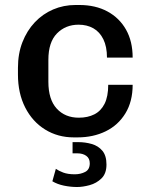

<svg xmlns="http://www.w3.org/2000/svg" viewBox="-20 -541 597 770"><path d="M276 10Q212 10 161 -21.5Q110 -53 81 -110Q52 -167 52 -242V-269Q52 -326 70 -372Q88 -418 119.5 -451.5Q151 -485 193 -503Q235 -521 283 -521H298Q363 -521 411 -495Q459 -469 485.5 -422Q512 -375 512 -310H409Q409 -354 394.5 -383.5Q380 -413 354.5 -427.5Q329 -442 295 -442Q243 -442 208.5 -407Q174 -372 174 -301V-213Q174 -142 207.5 -105.5Q241 -69 296 -69Q332 -69 358.5 -82.5Q385 -96 399.5 -125Q414 -154 414 -201H512Q512 -134 483 -86.5Q454 -39 404 -14.5Q354 10 291 10ZM289 209Q263 209 236.5 203.5Q210 198 190 186L204 136Q215 144 233.5 151Q252 158 280 158Q303 158 321.5 148.5Q340 139 340 114Q340 94 326 84Q312 74 291 74H271V29H294Q322 29 348 36.5Q374 44 390.5 63.5Q407 83 407 119Q407 155 387 174.5Q367 194 339.5 201.5Q312 209 289 209Z"/></svg>

Font: Chivo Medium Medium
Style: Regular
Weight: 500
Version: Version 2.002